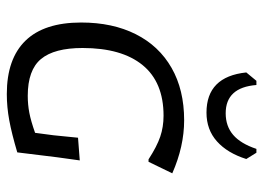

<svg xmlns="http://www.w3.org/2000/svg" viewBox="-122 -626 755 550"><g transform="rotate(90 255.0 -351.5)"><path d="M477 -468 444 -400H437Q400 -424 372 -433.5Q344 -443 312 -443Q216 -443 167 -383Q118 -323 118 -211Q118 -130 149.5 -92Q181 -54 255 -54Q280 -54 303.5 -58.5Q327 -63 361 -75L368 -128L375 -198L440 -203L431 -138L417 -24Q363 -8 325 -1Q287 6 250 6Q149 6 97 -47.5Q45 -101 45 -207Q45 -297 78.5 -363.5Q112 -430 175 -466Q238 -502 325 -502Q400 -502 477 -468ZM436 -680Q419 -626 385.5 -596Q352 -566 303 -566Q200 -566 188 -680L212 -709H224Q231 -621 305 -621Q342 -621 367 -642.5Q392 -664 407 -709H418Z"/></g></svg>

Font: Alegreya Sans SC
Style: Italic
Weight: 400
Italic angle: -7°
Designer: Juan Pablo del Peral
Foundry: Huerta Tipografica
Version: Version 2.008; ttfautohint (v1.6)